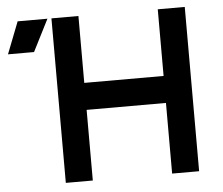

<svg xmlns="http://www.w3.org/2000/svg" viewBox="-168 -758 945 815"><g transform="rotate(-5 305.0 -350.5)"><path d="M-117 -565H-6L63 -701H-64ZM533 0H648V-700H533ZM80 0H195V-701H80ZM174 -301H554V-416H174Z"/></g></svg>

Font: Unageo
Style: SemiBold
Weight: 600
Designer: Richard Sepsi
Foundry: Richard Sepsi
Version: Version 2.000